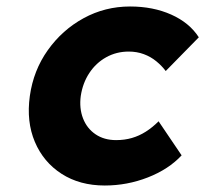

<svg xmlns="http://www.w3.org/2000/svg" viewBox="-20 -562 633 592"><path d="M303 10Q226 10 170 -26Q114 -62 87.5 -124.5Q61 -187 72 -266Q83 -345 127.5 -407.5Q172 -470 238 -506Q304 -542 381 -542Q452 -542 508 -517Q564 -492 593 -447L491 -343Q479 -359 462 -373Q445 -387 423.5 -395Q402 -403 377 -403Q339 -403 307.5 -385.5Q276 -368 255.5 -337Q235 -306 229 -266Q224 -228 236 -197Q248 -166 274.5 -148Q301 -130 338 -130Q364 -130 386.5 -136.5Q409 -143 429.5 -156Q450 -169 469 -188L540 -83Q500 -40 436 -15Q372 10 303 10Z"/></svg>

Font: Lexend
Style: Bold Italic
Weight: 700
Italic angle: -8.13011°
Designer: Bonnie Shaver-Troup, Thomas Jockin
Foundry: Lexend
Version: Version 1.007